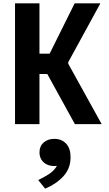

<svg xmlns="http://www.w3.org/2000/svg" viewBox="-20 -750 660 1160"><path d="M70.8 0V-730H218.4V0ZM322.8 -425.6 256.7 -379 431.1 -730H586.6L392.2 -374.2V-365.2L594.3 0H432.5L247.5 -336.1L321.3 -303.1H190V-425.6ZM218.6 170.6Q218.6 133.2 243.6 111Q268.7 88.9 308.2 88.9Q351.9 88.9 379.1 117.3Q406.3 145.8 406.3 200.2Q406.3 267.9 363 314.9Q319.8 361.8 252.8 389.8L211.1 338Q250.8 318.1 274.5 302.7Q298.3 287.2 315 265.6Q331.7 244 333.4 215.4L356.4 240.9Q335.2 253.1 307.7 253.1Q282.2 253.1 262 243.1Q241.8 233.1 230.2 214.4Q218.6 195.8 218.6 170.6Z"/></svg>

Font: Monaspace Neon Var ExtraLight
Style: Regular
Weight: 200
Designer: Riley Cran and the Lettermatic Team
Version: Version 1.200 (Monaspace Neon Var)